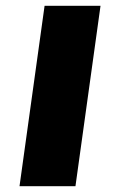

<svg xmlns="http://www.w3.org/2000/svg" viewBox="-20 -480 412 659"><path d="M325 -460 239 159H47L133 -460Z"/></svg>

Font: Genos Thin Black
Style: Italic
Weight: 900
Italic angle: -8°
Version: Version 1.010